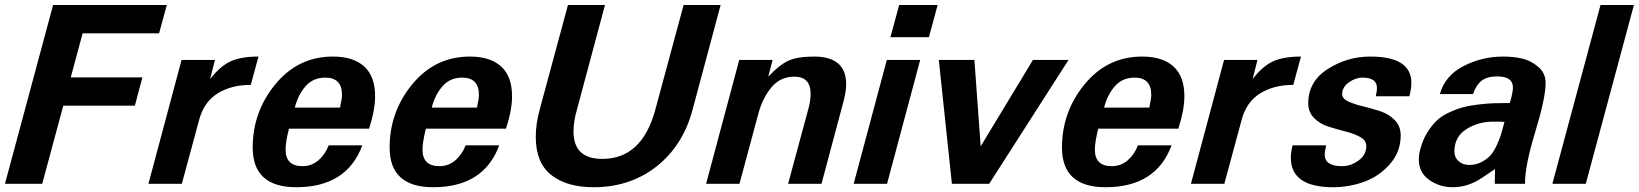

<svg xmlns="http://www.w3.org/2000/svg" viewBox="-20 -742 6615 775"><path d="M653.3 -721.7H194.3L0 0H150.4L235.4 -315.4H524.4L554.7 -429.7H265.6L313.5 -607.4H622.1Z M1023.4 -513.7C976.6 -513.7 939.1 -507.3 911.1 -494.6C883.1 -481.9 855.5 -458 828.1 -422.9L847.7 -500H712.9L579.1 0H713.9L783.2 -255.9C795.6 -304.7 820.3 -340.8 857.4 -364.3C894.5 -387.7 939.5 -399.4 992.2 -399.4Z M1494.1 -353.5C1494.1 -406.9 1479.5 -446.9 1450.2 -473.6C1420.9 -500.3 1378.9 -513.7 1324.2 -513.7C1230.5 -513.7 1153 -476.6 1091.8 -402.3C1030.6 -328.1 1000 -242.8 1000 -146.5C1000 -39.7 1058.6 13.7 1175.8 13.7C1311.8 13.7 1400.7 -42.6 1442.4 -155.3H1306.6C1297.5 -131.2 1283.9 -111.2 1265.6 -95.2C1247.4 -79.3 1225.9 -71.3 1201.2 -71.3C1155.6 -71.3 1132.8 -93.4 1132.8 -137.7C1132.8 -159.2 1137.4 -187.5 1146.5 -222.7H1469.7C1486 -272.8 1494.1 -316.4 1494.1 -353.5ZM1360.4 -359.4C1360.4 -348.3 1357.7 -331.1 1352.5 -307.6H1169.9C1179 -342.8 1193.7 -371.7 1213.9 -394.5C1234 -417.3 1260.4 -428.7 1293 -428.7C1337.9 -428.7 1360.4 -405.6 1360.4 -359.4Z M2046.9 -353.5C2046.9 -406.9 2032.2 -446.9 2002.9 -473.6C1973.6 -500.3 1931.6 -513.7 1877 -513.7C1783.2 -513.7 1705.7 -476.6 1644.5 -402.3C1583.3 -328.1 1552.7 -242.8 1552.7 -146.5C1552.7 -39.7 1611.3 13.7 1728.5 13.7C1864.6 13.7 1953.5 -42.6 1995.1 -155.3H1859.4C1850.3 -131.2 1836.6 -111.2 1818.4 -95.2C1800.1 -79.3 1778.6 -71.3 1753.9 -71.3C1708.3 -71.3 1685.5 -93.4 1685.5 -137.7C1685.5 -159.2 1690.1 -187.5 1699.2 -222.7H2022.5C2038.7 -272.8 2046.9 -316.4 2046.9 -353.5ZM1913.1 -359.4C1913.1 -348.3 1910.5 -331.1 1905.3 -307.6H1722.7C1731.8 -342.8 1746.4 -371.7 1766.6 -394.5C1786.8 -417.3 1813.2 -428.7 1845.7 -428.7C1890.6 -428.7 1913.1 -405.6 1913.1 -359.4Z M2888.7 -721.7H2739.3L2625 -298.8C2589.2 -166.7 2517.9 -100.6 2411.1 -100.6C2333.7 -100.6 2294.9 -137.4 2294.9 -210.9C2294.9 -238.9 2299.5 -268.2 2308.6 -298.8L2421.9 -721.7H2272.5L2158.2 -298.8C2147.8 -260.4 2142.6 -224 2142.6 -189.5C2142.6 -119.8 2163.4 -68.5 2205.1 -35.6C2246.7 -2.8 2303.7 13.7 2376 13.7C2474.9 13.7 2559.9 -14.5 2630.9 -70.8C2701.8 -127.1 2750 -203.1 2775.4 -298.8Z M3395.5 -402.3C3395.5 -476.6 3352.2 -513.7 3265.6 -513.7C3221.4 -513.7 3187 -508.1 3162.6 -497.1C3138.2 -486 3111 -464.5 3081.1 -432.6L3098.6 -500H2963.9L2830.1 0H2964.8L3040 -279.3C3051.1 -322.3 3068.7 -358.6 3092.8 -388.2C3116.9 -417.8 3148.1 -432.6 3186.5 -432.6C3230.1 -432.6 3252 -409.5 3252 -363.3C3252 -343.8 3248.7 -322.6 3242.2 -299.8L3161.1 0H3295.9L3386.7 -339.8C3392.6 -364.6 3395.5 -385.4 3395.5 -402.3Z M3764.6 -721.7H3609.4L3574.2 -591.8H3729.5ZM3694.3 -500H3559.6L3425.8 0H3560.5Z M4293 -500H4149.4L3938.5 -151.4L3913.1 -500H3769.5L3822.3 0H3972.7Z M4760.7 -353.5C4760.7 -406.9 4746.1 -446.9 4716.8 -473.6C4687.5 -500.3 4645.5 -513.7 4590.8 -513.7C4497.1 -513.7 4419.6 -476.6 4358.4 -402.3C4297.2 -328.1 4266.6 -242.8 4266.6 -146.5C4266.6 -39.7 4325.2 13.7 4442.4 13.7C4578.5 13.7 4667.3 -42.6 4709 -155.3H4573.2C4564.1 -131.2 4550.5 -111.2 4532.2 -95.2C4514 -79.3 4492.5 -71.3 4467.8 -71.3C4422.2 -71.3 4399.4 -93.4 4399.4 -137.7C4399.4 -159.2 4404 -187.5 4413.1 -222.7H4736.3C4752.6 -272.8 4760.7 -316.4 4760.7 -353.5ZM4627 -359.4C4627 -348.3 4624.3 -331.1 4619.1 -307.6H4436.5C4445.6 -342.8 4460.3 -371.7 4480.5 -394.5C4500.7 -417.3 4527 -428.7 4559.6 -428.7C4604.5 -428.7 4627 -405.6 4627 -359.4Z M5231.4 -513.7C5184.6 -513.7 5147.1 -507.3 5119.1 -494.6C5091.1 -481.9 5063.5 -458 5036.1 -422.9L5055.7 -500H4920.9L4787.1 0H4921.9L4991.2 -255.9C5003.6 -304.7 5028.3 -340.8 5065.4 -364.3C5102.5 -387.7 5147.5 -399.4 5200.2 -399.4Z M5676.8 -408.2C5676.8 -478.5 5621.4 -513.7 5510.7 -513.7C5448.9 -513.7 5391.8 -496.9 5339.4 -463.4C5286.9 -429.9 5260.7 -383.8 5260.7 -325.2C5260.7 -301.1 5268.7 -281.1 5284.7 -265.1C5300.6 -249.2 5320.1 -237.6 5343.3 -230.5C5366.4 -223.3 5389.5 -216.8 5412.6 -210.9C5435.7 -205.1 5455.2 -197.6 5471.2 -188.5C5487.1 -179.4 5495.1 -167.3 5495.1 -152.3C5495.1 -128.9 5484.7 -109.5 5463.9 -94.2C5443 -78.9 5420.6 -71.3 5396.5 -71.3C5350.3 -71.3 5327.1 -86.9 5327.1 -118.2C5327.1 -126 5329.1 -138.3 5333 -155.3H5197.3C5192.7 -135.7 5190.4 -119.1 5190.4 -105.5C5190.4 -26 5247.4 13.7 5361.3 13.7C5404.3 13.7 5446 6.3 5486.3 -8.3C5526.7 -22.9 5561.4 -46.7 5590.3 -79.6C5619.3 -112.5 5633.8 -151 5633.8 -195.3C5633.8 -220.7 5625.7 -241.5 5609.4 -257.8C5593.1 -274.1 5573.4 -286 5550.3 -293.5C5527.2 -300.9 5504.1 -307.5 5481 -313C5457.8 -318.5 5438.2 -325 5421.9 -332.5C5405.6 -340 5397.5 -349.9 5397.5 -362.3C5397.5 -380.5 5406.4 -396.2 5424.3 -409.2C5442.2 -422.2 5460.6 -428.7 5479.5 -428.7C5518.6 -428.7 5538.1 -414.7 5538.1 -386.7C5538.1 -377.6 5536.5 -366.5 5533.2 -353.5H5668.9C5674.2 -373 5676.8 -391.3 5676.8 -408.2Z M6218.8 -407.2C6218.8 -433.9 6208.7 -455.7 6188.5 -472.7C6168.3 -489.6 6146.5 -500.7 6123 -505.9C6099.6 -511.1 6074.5 -513.7 6047.9 -513.7C5990.6 -513.7 5937 -500.8 5887.2 -475.1C5837.4 -449.4 5805.7 -411.8 5792 -362.3H5925.8C5934.2 -387 5946 -405.1 5960.9 -416.5C5975.9 -427.9 5996.7 -433.6 6023.4 -433.6C6065.8 -433.6 6086.9 -418.6 6086.9 -388.7C6086.9 -375 6082.7 -354.2 6074.2 -326.2C6048.2 -326.2 6026 -325.8 6007.8 -325.2C5989.6 -324.5 5968.4 -322.8 5944.3 -319.8C5920.2 -316.9 5899.6 -313 5882.3 -308.1C5865.1 -303.2 5846.7 -296.2 5827.1 -287.1C5807.6 -278 5791.2 -266.9 5777.8 -253.9C5764.5 -240.9 5752 -224.8 5740.2 -205.6C5728.5 -186.4 5719.4 -164.4 5712.9 -139.6C5709 -126 5707 -112 5707 -97.7C5707 -63.2 5720.9 -36 5748.5 -16.1C5776.2 3.7 5807.9 13.7 5843.8 13.7C5866.5 13.7 5888 10.1 5908.2 2.9C5928.4 -4.2 5946.1 -13.2 5961.4 -23.9L6014.6 -59.6L6013.7 0H6135.7C6135.1 -47.5 6148.8 -117.2 6176.8 -209C6204.8 -300.8 6218.8 -366.9 6218.8 -407.2ZM6052.7 -250C6047.5 -229.8 6043.1 -213.7 6039.6 -201.7C6036 -189.6 6030.1 -174.6 6022 -156.7C6013.8 -138.8 6005.2 -124.8 5996.1 -114.7C5987 -104.7 5974.9 -95.7 5960 -87.9C5945 -80.1 5928.4 -76.2 5910.2 -76.2C5893.2 -76.2 5879.1 -81.2 5867.7 -91.3C5856.3 -101.4 5850.6 -114.6 5850.6 -130.9C5850.6 -169.9 5866.5 -199.7 5898.4 -220.2C5930.3 -240.7 5966.5 -251 6006.8 -251C6027.7 -251 6043 -250.7 6052.7 -250Z M6575.2 -721.7H6440.4L6246.1 0H6380.9Z"/></svg>

Font: FreeUniversal
Style: BoldItalic
Weight: 700
Italic angle: -11°
Version: Version 1.001